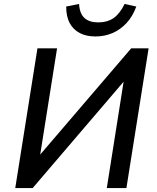

<svg xmlns="http://www.w3.org/2000/svg" viewBox="-20 -949 794 969"><path d="M57 0 169 -705H268L182 -163L177 -162L642 -705H730L618 0H519L605 -544L611 -545L145 0ZM462 -765Q415 -765 382 -782.5Q349 -800 331.5 -833Q314 -866 314 -916L379 -929Q382 -880 406.5 -858Q431 -836 475 -836Q522 -836 553.5 -858Q585 -880 609 -929L668 -916Q649 -865 618 -832Q587 -799 547.5 -782Q508 -765 462 -765Z"/></svg>

Font: Nunito Sans 7pt SemiCondensed SemiBold
Style: Italic
Weight: 600
Width: 4
Italic angle: -9°
Designer: Vernon Adams
Foundry: Vernon Adams
Version: Version 3.101;gftools[0.9.27]